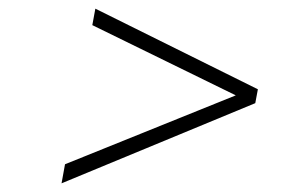

<svg xmlns="http://www.w3.org/2000/svg" viewBox="-20 -571 690 443"><path d="M122 -148 130 -192 524 -351 193 -513 200 -551 575 -365 569 -333Z"/></svg>

Font: REM Medium Thin
Style: Italic
Weight: 250
Italic angle: -11°
Version: Version 1.005;gftools[0.9.28]